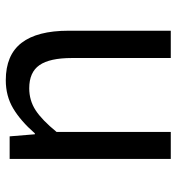

<svg xmlns="http://www.w3.org/2000/svg" viewBox="6 -588 596 647"><g transform="rotate(90 303.5 -265.0)"><path d="M84 -199V-543H176V-210Q176 -135 200 -100.5Q224 -66 278 -66Q319 -66 352 -87.5Q385 -109 425 -158V-543H516V0H440L433 -85H430Q388 -37 346 -12Q304 13 251 13Q166 13 125 -40Q84 -93 84 -199Z"/></g></svg>

Font: Merged Yaku Han JP
Style: Regular
Weight: 400
Designer: Ryoko NISHIZUKA 西塚涼子 (kana, bopomofo & ideographs); Paul D. Hunt (Latin, Greek & Cyrillic); Sandoll Communications 산돌커뮤니
Foundry: Adobe
Version: Version 2.004